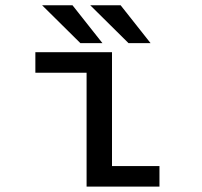

<svg xmlns="http://www.w3.org/2000/svg" viewBox="-20 -694 750 714"><path d="M396.5 -76.5H573V0H302V-423.5H111.5V-500H396.5ZM540 -533.5H458L315.5 -674.5H428.5ZM361 -533.5H279L136.5 -674.5H249.5Z"/></svg>

Font: League Mono
Style: Regular
Weight: 400
Width: 6
Designer: Tyler Finck
Foundry: The League of Moveable Type / Tyler Finck
Version: Version 2.300;RELEASE